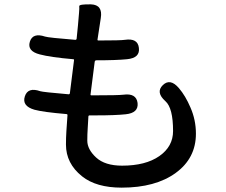

<svg xmlns="http://www.w3.org/2000/svg" viewBox="-20 -809 1040 882"><path d="M539 53Q422 53 357 1Q283 -58 283 -145Q283 -176 285 -207L290 -280Q290 -285 285 -285Q178 -294 138 -305Q80 -322 94 -366Q108 -410 165 -390Q177 -386 294 -376Q300 -375 301 -381L320 -532Q321 -537 316 -537Q212 -546 163 -559Q104 -574 117 -617Q130 -660 187 -641Q202 -636 326 -626Q331 -626 332 -631L338 -691Q341 -720 343 -749Q345 -771 344 -780.5Q343 -790 398 -789Q453 -787 443 -726L428 -628Q427 -623 432 -623Q535 -623 553 -626Q613 -635 618 -589Q624 -543 564 -537Q515 -532 423 -532Q416 -532 415 -525L396 -376Q395 -371 400 -371H409Q523 -371 547 -374Q606 -382 612 -336Q617 -290 557 -284Q509 -279 424 -279H392Q386 -279 386 -273L383 -221Q381 -192 381 -163Q381 -123 421.5 -85.5Q462 -48 541 -48Q649 -48 712 -92Q775 -136 775 -207Q775 -313 740 -344Q694 -385 728 -418Q762 -451 802 -404Q832 -369 855 -315Q880 -258 880 -195Q880 -82 787 -14.5Q694 53 539 53Z"/></svg>

Font: Resource Han Rounded CN Medium
Style: Regular
Weight: 500
Designer: Cyano Hao (round all glyphs); Ryoko NISHIZUKA 西塚涼子 (kana, bopomofo & ideographs); Paul D. Hunt (Latin, Greek & Cyrillic)
Foundry: Cyano Hao
Version: 0.990